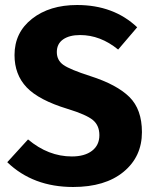

<svg xmlns="http://www.w3.org/2000/svg" viewBox="-20 -730 612 767"><path d="M288 -710Q434 -710 528 -621L452 -532Q381 -590 300 -590Q257 -590 232 -572.5Q207 -555 207 -522Q207 -489 233.5 -470.5Q260 -452 341 -426Q447 -392 497 -342.5Q547 -293 547 -202Q547 -104 473.5 -43.5Q400 17 272 17Q112 17 9 -82L92 -173Q173 -105 267 -105Q318 -105 347.5 -127.5Q377 -150 377 -190Q377 -229 351 -250.5Q325 -272 250 -295Q135 -330 86.5 -381Q38 -432 38 -510Q38 -600 108 -655Q178 -710 288 -710Z"/></svg>

Font: Fira Sans
Style: Bold
Weight: 700
Designer: bBox Type GmbH & Carrois Corporate GbR & Edenspiekermann AG
Foundry: bBox Type GmbH & Carrois Corporate GbR & Edenspiekermann AG
Version: Version 4.301;PS 004.301;hotconv 1.0.88;makeotf.lib2.5.64775